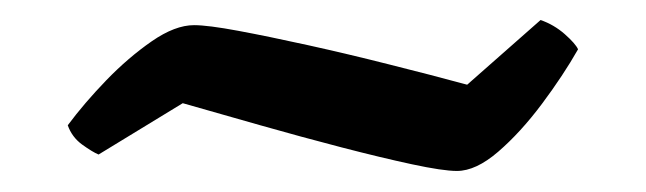

<svg xmlns="http://www.w3.org/2000/svg" viewBox="-20 -408 629 187"><path d="M425 -241.5Q411.5 -241.5 381.2 -248Q351 -254.5 312.5 -264.5Q274 -274.5 233.5 -286Q193 -297.5 158 -307.5L76 -257.5Q70 -260 60 -267.2Q50 -274.5 46 -286Q62 -307.5 83.5 -329.8Q105 -352 127.8 -367.8Q150.5 -383.5 169 -383.5Q182.5 -383.5 212 -378Q241.5 -372.5 280 -364Q318.5 -355.5 359.2 -345.2Q400 -335 435 -325.5L506.5 -388.5Q519.5 -384 530 -374.8Q540.5 -365.5 543 -360Q528.5 -334.5 507.8 -306.8Q487 -279 465.2 -260.2Q443.5 -241.5 425 -241.5Z"/></svg>

Font: Texturina Medium
Style: Regular
Weight: 500
Designer: Guillermo Torres Carreño
Foundry: Omnibus-Type
Version: Version 1.003